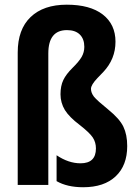

<svg xmlns="http://www.w3.org/2000/svg" viewBox="-20 -785 581 815"><path d="M55.2 0V-562Q55.2 -660.2 109.9 -712.6Q164.6 -765.1 263.4 -765.1Q362.3 -765.1 416.3 -723.4Q470.2 -681.6 470.2 -607.9Q470.2 -534.2 418.5 -479.5L393.6 -453.6Q366.2 -424.8 366.2 -408Q366.2 -391.1 378.9 -374.5Q392.6 -357.9 439.9 -319.6Q487.3 -281.2 503.7 -247.3Q520 -213.4 520 -165Q520 -82.5 470.9 -36.4Q421.9 9.8 333 9.8Q265.1 9.8 220.2 -16.1V-126Q271 -91.8 321.8 -91.8Q387.2 -91.8 387.2 -154.8Q387.2 -181.2 373.8 -201.4Q360.4 -221.7 317.9 -254.9Q274.4 -287.6 255.4 -317.9Q236.8 -349.1 236.8 -384.8Q236.8 -420.4 248.8 -445.3Q260.7 -470.2 287.8 -496.8Q314.9 -523.4 326.7 -543.5Q337.9 -563.5 337.9 -585.9Q337.9 -619.6 318.8 -638.4Q299.8 -657.2 264.2 -657.2Q185.1 -657.2 185.1 -558.1V0Z"/></svg>

Font: Open Sans Hebrew Condensed
Style: Bold
Weight: 700
Width: 3
Foundry: Ascender Corporation, Yanek Iontef
Version: Version 2.001;PS 002.001;hotconv 1.0.70;makeotf.lib2.5.58329